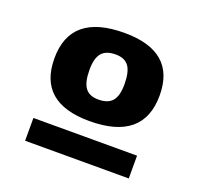

<svg xmlns="http://www.w3.org/2000/svg" viewBox="-94 -824 735 705"><g transform="rotate(20 273.5 -471.5)"><path d="M267.5 -371.5Q68.5 -371.5 68.5 -544.5Q68.5 -720 279 -720Q478.5 -720 478.5 -548Q478.5 -371.5 267.5 -371.5ZM271.5 -457Q309 -457 326 -477Q343 -497 343 -542Q343 -591 327 -612.8Q311 -634.5 275.5 -634.5Q238 -634.5 221 -614.2Q204 -594 204 -549Q204 -500.5 220 -478.8Q236 -457 271.5 -457ZM71 -223V-312H476V-223Z"/></g></svg>

Font: Newsreader Caption
Style: Bold
Weight: 700
Designer: Hugues Gentile
Foundry: Production Type
Version: Version 1.001